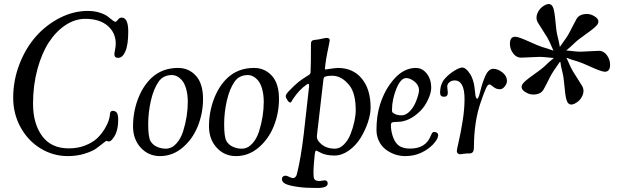

<svg xmlns="http://www.w3.org/2000/svg" viewBox="-20 -767 3086 959"><path d="M318.8 12.7Q245.6 12.7 182.9 -25.4Q120.1 -63.5 83 -130.9Q45.9 -198.2 45.9 -278.8Q45.9 -365.7 77.1 -446.5Q108.4 -527.3 159.7 -585.2Q210.9 -643.1 279.1 -677.7Q347.2 -712.4 418.5 -712.4Q451.2 -712.4 477.8 -703.9Q504.4 -695.3 517.3 -685.3Q530.3 -675.3 540.8 -666.7Q551.3 -658.2 555.7 -658.2Q561.5 -658.2 569.3 -668.7Q577.1 -679.2 587.4 -679.2Q620.6 -679.2 620.6 -608.9Q620.6 -543.9 606.4 -511Q592.3 -478 570.3 -478Q551.3 -478 551.3 -495.6Q551.3 -502 554.7 -518.6Q558.1 -535.2 558.1 -549.3Q558.1 -603.5 517.8 -638.2Q477.5 -672.9 405.8 -672.9Q354.5 -672.9 306.9 -641.4Q259.3 -609.9 223.6 -554.9Q188 -500 166.5 -419.9Q145 -339.8 145 -249Q145 -149.9 190.2 -87.9Q235.4 -25.9 323.7 -25.9Q369.6 -25.9 407 -41Q444.3 -56.2 465.8 -76.9Q487.3 -97.7 502.2 -122.3Q517.1 -147 522.2 -163.3Q527.3 -179.7 528.3 -189Q528.8 -197.3 529.8 -201.9Q530.8 -206.5 533.9 -210Q537.1 -213.4 542.5 -213.4Q556.6 -213.4 563.5 -203.9Q570.3 -194.3 570.3 -168.5Q570.3 -107.9 543.9 -75.2Q532.7 -60.1 523.4 -60.1Q521.5 -60.1 517.8 -61.8Q514.2 -63.5 511.7 -63.5Q509.3 -63.5 494.9 -51.5Q480.5 -39.6 460.7 -25.4Q440.9 -11.2 402.6 0.7Q364.3 12.7 318.8 12.7Z M644.5 -135.7Q644.5 -207 668.7 -271.5Q692.9 -335.9 735.8 -377Q789.6 -427.7 869.1 -427.7Q922.9 -427.7 958.5 -388.7Q994.1 -349.6 994.1 -272.9Q994.1 -201.7 968 -136.7Q941.9 -71.8 891.8 -29.5Q841.8 12.7 779.3 12.7Q721.7 12.7 683.1 -29.3Q644.5 -71.3 644.5 -135.7ZM807.6 -24.4Q836.9 -24.4 859.6 -48.6Q882.3 -72.8 894.3 -110.1Q906.2 -147.5 912.1 -185.1Q918 -222.7 918 -256.8Q918 -293.5 910.4 -321Q902.8 -348.6 890.9 -363.3Q878.9 -377.9 865.7 -385Q852.5 -392.1 838.9 -392.1Q795.4 -392.1 772.5 -359.4Q747.1 -323.2 733.6 -264.2Q720.2 -205.1 720.2 -146.5Q720.2 -82 731.9 -62Q743.2 -43 764.2 -33.7Q785.2 -24.4 807.6 -24.4Z M1023.9 -135.7Q1023.9 -207 1048.1 -271.5Q1072.3 -335.9 1115.2 -377Q1168.9 -427.7 1248.5 -427.7Q1302.2 -427.7 1337.9 -388.7Q1373.5 -349.6 1373.5 -272.9Q1373.5 -201.7 1347.4 -136.7Q1321.3 -71.8 1271.2 -29.5Q1221.2 12.7 1158.7 12.7Q1101.1 12.7 1062.5 -29.3Q1023.9 -71.3 1023.9 -135.7ZM1187 -24.4Q1216.3 -24.4 1239 -48.6Q1261.7 -72.8 1273.7 -110.1Q1285.6 -147.5 1291.5 -185.1Q1297.4 -222.7 1297.4 -256.8Q1297.4 -293.5 1289.8 -321Q1282.2 -348.6 1270.3 -363.3Q1258.3 -377.9 1245.1 -385Q1231.9 -392.1 1218.3 -392.1Q1174.8 -392.1 1151.9 -359.4Q1126.5 -323.2 1113 -264.2Q1099.6 -205.1 1099.6 -146.5Q1099.6 -82 1111.3 -62Q1122.6 -43 1143.6 -33.7Q1164.6 -24.4 1187 -24.4Z M1497.1 -97.2 1522.9 -327.1Q1524.9 -339.8 1523.2 -345.2Q1521.5 -350.6 1513.2 -345.7Q1475.1 -320.3 1442.4 -271Q1441.4 -269.5 1438.7 -264.4Q1436 -259.3 1434.1 -257.1Q1432.1 -254.9 1429.7 -254.9Q1422.9 -254.9 1415 -267.6Q1407.2 -279.8 1407.2 -286.6Q1407.2 -295.4 1421.4 -310.5Q1451.7 -342.3 1470.9 -357.4Q1490.2 -372.6 1519.5 -390.6Q1530.8 -397 1531.2 -405.3Q1533.2 -444.3 1533.2 -547.4Q1533.2 -559.6 1539.1 -563.7Q1544.9 -567.9 1561 -568.8Q1569.8 -569.3 1587.2 -573.5Q1604.5 -577.6 1612.3 -577.6Q1627 -577.6 1627 -564.9Q1627 -562 1623 -543.9Q1619.1 -525.9 1613.5 -497.1Q1607.9 -468.3 1605 -443.8Q1603 -427.7 1603 -424.1Q1603 -420.4 1605 -419.9Q1656.7 -427.7 1667 -427.7Q1743.2 -427.7 1787.1 -374.5Q1831.1 -321.3 1831.1 -229Q1831.1 -196.3 1817.4 -155.5Q1803.7 -114.7 1780.8 -77.6Q1757.8 -40.5 1722.9 -15.4Q1688 9.8 1650.9 9.8Q1605.5 9.8 1578.1 -5.9Q1561.5 -15.1 1558.6 -15.1Q1553.7 -15.1 1551.3 11.7Q1541.5 106.9 1548.8 125Q1553.7 137.2 1575.7 137.2Q1579.6 137.2 1588.4 135.5Q1597.2 133.8 1601.1 133.8Q1616.7 133.8 1616.7 149.4Q1616.7 171.9 1564.9 171.9Q1508.3 171.9 1475.1 167.5Q1426.3 161.1 1407.2 151.9Q1388.2 142.6 1388.2 128.4Q1388.2 119.6 1393.3 115Q1398.4 110.4 1406.2 110.4Q1412.6 110.4 1424.6 116.5Q1436.5 122.6 1442.9 122.6Q1450.2 122.6 1454.8 117.7Q1459.5 112.8 1461.2 108.2Q1462.9 103.5 1464.8 94.7Q1483.4 19 1497.1 -97.2ZM1652.8 -24.4Q1677.2 -24.4 1698 -45.4Q1718.8 -66.4 1731 -97.4Q1743.2 -128.4 1750 -159.9Q1756.8 -191.4 1756.8 -215.8Q1756.8 -299.8 1726.1 -339.4Q1687.5 -388.7 1639.2 -388.7Q1619.1 -388.7 1609.6 -386Q1600.1 -383.3 1598.1 -379.6Q1596.2 -376 1595.2 -367.7L1563 -90.3Q1561.5 -74.7 1569.3 -64Q1598.1 -24.4 1652.8 -24.4Z M2057.6 -427.7Q2081.1 -427.7 2099.6 -412.1Q2133.8 -381.8 2133.8 -328.1Q2133.8 -303.7 2117.9 -269.3Q2102.1 -234.9 2078.6 -211.9Q2023.9 -158.2 1964.4 -158.2Q1944.3 -158.2 1938.5 -155.5Q1932.6 -152.8 1932.6 -141.6Q1932.6 -115.7 1940.7 -89.6Q1948.7 -63.5 1963.4 -47.4Q1984.4 -24.9 2028.8 -24.9Q2106 -24.9 2130.9 -87.4Q2135.7 -99.1 2139.2 -103.5Q2142.6 -107.9 2147.5 -107.9Q2154.8 -107.9 2160.6 -105Q2168.5 -101.1 2168.5 -90.8Q2168.5 -73.7 2143.1 -45.9Q2119.6 -21 2084 -4.2Q2048.3 12.7 2003.4 12.7Q1977.5 12.7 1952.6 4.2Q1927.7 -4.4 1907 -20Q1886.2 -35.6 1873.3 -61.3Q1860.4 -86.9 1860.4 -118.2Q1860.4 -189.5 1878.4 -245.6Q1903.3 -323.2 1951.2 -375.5Q1999 -427.7 2057.6 -427.7ZM1946.3 -201.2Q1961.4 -190.9 1986.3 -190.9Q2007.3 -190.9 2027.6 -211.9Q2047.9 -232.9 2060.1 -266.1Q2072.8 -299.8 2072.8 -316.4Q2072.8 -345.2 2042.5 -365.2Q2025.4 -377 2008.3 -377Q1981.4 -377 1959.5 -323.2Q1938 -269 1938 -219.2Q1938 -210 1939.2 -207.5Q1940.4 -205.1 1946.3 -201.2Z M2443.4 -423.3Q2466.8 -423.3 2489.5 -405.3Q2512.2 -387.2 2512.2 -362.8Q2512.2 -349.6 2501.2 -335.4Q2490.2 -321.3 2477.5 -321.3Q2463.4 -321.3 2453.4 -327.1Q2443.4 -333 2436.5 -339.1Q2429.7 -345.2 2424.3 -345.2Q2416 -345.2 2407 -325.2Q2397.9 -305.2 2380.9 -255.9Q2347.2 -159.2 2347.2 -29.3Q2347.2 -16.1 2342 -8.1Q2336.9 0 2320.8 -0.5Q2310.5 -1 2296.4 1.2Q2282.2 3.4 2279.3 3.4Q2271.5 3.9 2266.6 -0.7Q2261.7 -5.4 2261.7 -12.2Q2261.7 -19.5 2271.5 -61.3Q2281.2 -103 2290.8 -162.6Q2300.3 -222.2 2300.3 -272Q2300.3 -365.2 2251 -365.2Q2235.8 -365.2 2224.9 -356.4Q2213.9 -347.7 2213.9 -335Q2213.9 -328.1 2215.3 -319.1Q2216.8 -310.1 2216.8 -304.2Q2216.8 -283.7 2197.3 -283.7Q2178.2 -283.7 2178.2 -303.7Q2178.2 -348.1 2203.1 -375.5Q2223.6 -397.9 2249.5 -413.8Q2275.4 -429.7 2288.6 -429.7Q2307.6 -429.7 2328.6 -396.5Q2336.4 -384.8 2341.8 -367.7Q2347.2 -350.6 2348.9 -338.6Q2350.6 -326.7 2352.5 -310.1Q2354.5 -293.5 2354.5 -292Q2357.4 -273.9 2364.7 -273.9Q2367.7 -273.9 2373.5 -291Q2380.9 -320.3 2385.7 -337.2Q2390.6 -354 2399.7 -377.2Q2408.7 -400.4 2419.4 -411.9Q2430.2 -423.3 2443.4 -423.3Z M2815.9 -514.2Q2820.3 -514.2 2841.8 -511.5Q2863.3 -508.8 2880.9 -508.8Q2894 -508.8 2925.3 -511Q2956.5 -513.2 2971.7 -513.2Q2995.1 -513.2 3011.2 -491.5Q3027.3 -469.7 3027.3 -443.4Q3027.3 -408.7 3001 -408.7Q2984.9 -408.7 2933.8 -431.9Q2882.8 -455.1 2864.3 -460.4Q2832 -469.2 2814 -477.1Q2808.6 -479.5 2809.1 -478.5Q2809.1 -478 2811.5 -473.6Q2814 -469.7 2822.5 -449.5Q2831.1 -429.2 2840.3 -413.1Q2847.2 -401.4 2864 -375.2Q2880.9 -349.1 2888.7 -335.9Q2899.9 -314.5 2889.6 -290.3Q2879.4 -266.1 2856.9 -252.9Q2826.2 -234.4 2813.5 -258.3Q2805.2 -272 2800.3 -327.6Q2795.4 -383.3 2790 -402.8Q2780.3 -441.4 2779.3 -455.1Q2778.3 -461.9 2773.9 -454.6Q2770.5 -448.7 2758.1 -431.4Q2745.6 -414.1 2736.8 -399.4Q2730 -388.2 2716.1 -360.1Q2702.1 -332 2694.3 -318.8Q2682.6 -298.8 2655 -295.4Q2627.4 -292 2606.4 -305.7Q2576.2 -323.2 2589.4 -346.2Q2597.2 -359.9 2642.8 -392.1Q2688.5 -424.3 2702.6 -438.5Q2727.5 -462.9 2741.7 -473.1Q2746.6 -477.1 2745.1 -477.5Q2744.1 -477.5 2738.3 -478Q2734.4 -478 2712.6 -480.5Q2690.9 -482.9 2673.3 -482.9Q2660.2 -482.9 2628.9 -481Q2597.7 -479 2582.5 -479Q2559.1 -479 2543 -500.5Q2526.9 -522 2526.9 -548.3Q2526.9 -583.5 2553.2 -583.5Q2569.3 -583.5 2620.4 -560.3Q2671.4 -537.1 2689.9 -531.7Q2716.3 -524.4 2737.8 -516.1Q2744.1 -513.7 2744.4 -514.4Q2744.6 -515.1 2740.7 -522Q2738.8 -525.9 2734.6 -535.9Q2730.5 -545.9 2725.3 -556.9Q2720.2 -567.9 2713.9 -579.1Q2707 -590.8 2690.2 -616.7Q2673.3 -642.6 2665.5 -655.8Q2654.3 -677.2 2664.6 -701.4Q2674.8 -725.6 2697.3 -738.8Q2728 -757.3 2740.7 -733.4Q2749 -719.7 2753.9 -664.1Q2758.8 -608.4 2764.2 -588.9Q2773.4 -551.8 2774.9 -540Q2775.4 -534.7 2775.9 -533.7Q2776.4 -532.7 2777.3 -533.7Q2778.3 -534.7 2781.2 -539.6Q2783.7 -543.9 2796.1 -560.8Q2808.6 -577.6 2817.4 -592.3Q2824.2 -603.5 2838.1 -631.6Q2852.1 -659.7 2859.9 -672.9Q2871.6 -692.9 2899.2 -696.5Q2926.8 -700.2 2947.8 -686.5Q2978 -668.9 2964.8 -646Q2957 -632.3 2911.4 -600.1Q2865.7 -567.9 2851.6 -553.7Q2828.1 -531.2 2813 -519Q2807.6 -515.1 2809.1 -514.6Q2810.1 -514.6 2815.9 -514.2Z"/></svg>

Font: Cooper*
Style: Italic
Weight: 400
Italic angle: -7°
Designer: Owen Earl
Foundry: indestructible type*
Version: Version 0.001